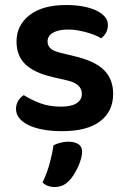

<svg xmlns="http://www.w3.org/2000/svg" viewBox="-20 -509 510 767"><path d="M432 -134Q432 -64 380 -24.5Q328 15 228 15Q187 15 153.5 9Q120 3 95.5 -8.5Q71 -20 57.5 -36.5Q44 -53 44 -73Q44 -92 52.5 -106Q61 -120 75 -129Q103 -111 139.5 -97Q176 -83 224 -83Q265 -83 286 -96.5Q307 -110 307 -134Q307 -175 247 -188L191 -201Q117 -218 81.5 -252Q46 -286 46 -343Q46 -408 98 -448.5Q150 -489 244 -489Q280 -489 310.5 -483.5Q341 -478 363.5 -467.5Q386 -457 398.5 -442.5Q411 -428 411 -409Q411 -391 403 -377.5Q395 -364 384 -356Q375 -362 360.5 -368Q346 -374 328.5 -379Q311 -384 291.5 -387.5Q272 -391 253 -391Q214 -391 192 -378.5Q170 -366 170 -343Q170 -326 182.5 -315Q195 -304 226 -297L275 -285Q358 -266 395 -229.5Q432 -193 432 -134ZM257 212Q244 226 229.5 232Q215 238 198 238Q168 238 150 220Q168 182 178.5 143.5Q189 105 194 71Q207 65 222 61Q237 57 253 57Q277 57 292.5 66.5Q308 76 308 98Q308 110 303.5 126Q299 142 291.5 158Q284 174 275 188.5Q266 203 257 212Z"/></svg>

Font: Baloo Bhaina 2 SemiBold
Style: Regular
Weight: 600
Designer: Yesha Goshar, Manish Minz, Shuchita Grover and Ek Type
Foundry: Ek Type
Version: Version 1.640;hotconv 1.0.111;makeotfexe 2.5.65597; ttfautoh